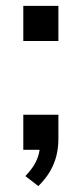

<svg xmlns="http://www.w3.org/2000/svg" viewBox="-20 -508 277 651"><path d="M110 123 66 89Q86 68 96.5 50Q107 32 111.5 14Q116 -4 116 -22L144 0H59V-119H178V-38Q178 -8 171.5 19Q165 46 150.5 71.5Q136 97 110 123ZM59 -369V-488H178V-369Z"/></svg>

Font: Nunito Sans 12pt SemiBold
Style: Regular
Weight: 600
Designer: Vernon Adams
Foundry: Vernon Adams
Version: Version 3.101;gftools[0.9.27]